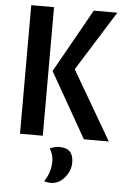

<svg xmlns="http://www.w3.org/2000/svg" viewBox="-60 -702 636 982"><g transform="rotate(5 258.0 -211.5)"><path d="M60 0V-660H177V0ZM502 -660 310 -353 516 0H388L198 -334L381 -660ZM269 50Q339 50 339 124Q339 166 309 201.5Q279 237 238 237Q222 237 204 231Q237 183 237 127Q237 90 218 62Q240 50 269 50Z"/></g></svg>

Font: Sansita
Style: Regular
Weight: 400
Designer: Pablo Cosgaya
Foundry: Omnibus-Type
Version: Version 1.006;hotconv 1.0.109;makeotfexe 2.5.65596